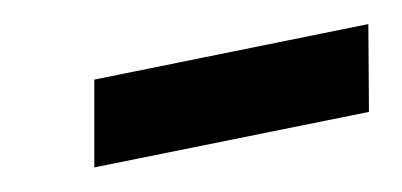

<svg xmlns="http://www.w3.org/2000/svg" viewBox="-20 -403 329 157"><path d="M281.2 -383.3 281.7 -311.5 57.1 -266.1V-337.9Z"/></svg>

Font: Flanker
Style: Italic
Weight: 400
Italic angle: -12°
Designer: Flanker
Version: Version 2.027